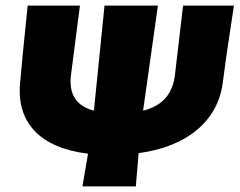

<svg xmlns="http://www.w3.org/2000/svg" viewBox="-20 -667 857 687"><path d="M275 0 295 -117Q166 -133 104 -198.5Q42 -264 52 -370L61 -469L79 -647H266L234 -399Q221 -296 316 -271L354 -647H545L492 -271Q594 -296 606 -399L635 -647H817L790 -467L777 -370Q763 -268 685 -202.5Q607 -137 476 -119L466 0Z"/></svg>

Font: Alegreya Sans SC Black
Style: Italic
Weight: 900
Italic angle: -7°
Designer: Juan Pablo del Peral
Foundry: Huerta Tipografica
Version: Version 2.007